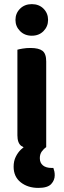

<svg xmlns="http://www.w3.org/2000/svg" viewBox="-20 -713 308 929"><path d="M108.7 -9.7 203.6 -1.3Q192.5 6.4 182.6 19.4Q172.7 32.5 172.7 52.5Q172.7 74.9 187.7 87.3Q202.8 99.6 229.8 99.6H238.2Q241.2 107.6 243 116.2Q244.8 124.9 244.8 135.1Q244.8 159.1 227.6 177.6Q210.3 196.2 165.5 196.2Q114.6 196.2 80.2 169.1Q45.9 141.9 45.9 93.6Q45.9 66.3 56.3 45.4Q66.6 24.6 81.3 10.6Q96 -3.4 108.7 -9.7ZM54.8 -616.6Q54.8 -648.8 77.1 -670.9Q99.3 -693 133.9 -693Q168.7 -693 190.7 -670.9Q212.6 -648.8 212.6 -616.6Q212.6 -585 190.7 -562.6Q168.7 -540.2 133.9 -540.2Q99.3 -540.2 77.1 -562.6Q54.8 -585 54.8 -616.6ZM64.2 -264H203.6V-1.3Q194.6 1.3 177.7 4.1Q160.7 7 140.8 7Q101.3 7 82.8 -7.1Q64.2 -21.2 64.2 -58.1ZM203.6 -192H64.2V-472.5Q73.1 -475.2 90.2 -478Q107.3 -480.9 127.2 -480.9Q167.4 -480.9 185.5 -467.1Q203.6 -453.3 203.6 -415.5Z"/></svg>

Font: Baloo Tammudu 2
Style: Regular
Weight: 400
Designer: Maithili Shingre, Omkar Shende and Ek Type
Foundry: Ek Type
Version: Version 1.700